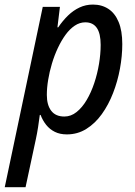

<svg xmlns="http://www.w3.org/2000/svg" viewBox="-57 -567 579 824"><path d="M-36.6 236.3 126.5 -537.6H200.2L189.5 -449.7H192.9Q212.4 -478.5 235.1 -500.5Q257.8 -522.5 284.4 -534.9Q311 -547.4 341.8 -547.4Q379.9 -547.4 408.2 -528.8Q436.5 -510.3 452.1 -472.7Q467.8 -435.1 467.8 -377.9Q467.8 -326.7 457.8 -272.2Q447.8 -217.8 428.2 -167.5Q408.7 -117.2 379.9 -77.1Q351.1 -37.1 313.5 -13.7Q275.9 9.8 230 9.8Q200.2 9.8 178.2 -1.2Q156.2 -12.2 141.1 -31.2Q126 -50.3 117.2 -73.7H113.8Q110.8 -48.8 106.4 -21.2Q102.1 6.3 97.2 28.8L52.7 236.3ZM219.2 -66.9Q247.6 -66.9 271.7 -86.2Q295.9 -105.5 314.9 -137.7Q334 -169.9 347.4 -210Q360.8 -250 367.9 -292.7Q375 -335.4 375 -374.5Q375 -423.3 358.4 -447.3Q341.8 -471.2 309.1 -471.2Q285.2 -471.2 263.7 -456.8Q242.2 -442.4 224.1 -417.5Q206.1 -392.6 191.2 -360.8Q176.3 -329.1 165.8 -293.9Q155.3 -258.8 149.7 -224.4Q144 -189.9 144 -159.7Q144 -116.2 162.8 -91.6Q181.6 -66.9 219.2 -66.9Z"/></svg>

Font: Open Sans SemiCondensed Medium
Style: Italic
Weight: 500
Width: 4
Italic angle: -12°
Designer: Monotype Design Team
Foundry: Monotype Imaging Inc.
Version: Version 3.000